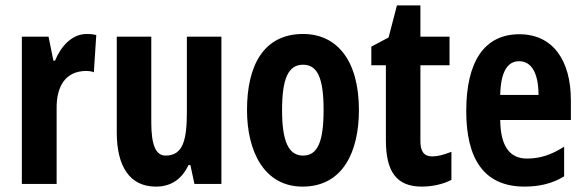

<svg xmlns="http://www.w3.org/2000/svg" viewBox="-20 -682 2166 712"><path d="M302 -556C245 -556 205 -508 184 -457H178L160 -546H61V0H190V-279C189 -364 224 -419 301 -419C304 -419 320 -418 328 -414L337 -552C321 -556 310 -556 302 -556Z M801 -546H673V-268C673 -163 659 -105 594 -105C557 -105 541 -146 541 -228V-546H413V-191C413 -65 461 10 558 10C614 10 654 -17 679 -70H686L701 0H801Z M1311 -274C1311 -457 1230 -556 1104 -556C958 -556 896 -440 896 -274C896 -120 960 10 1102 10C1254 10 1311 -123 1311 -274ZM1026 -273C1026 -391 1049 -442 1104 -442C1158 -442 1180 -391 1180 -274C1180 -157 1158 -105 1104 -105C1050 -105 1026 -158 1026 -273Z M1583 -102C1552 -102 1539 -121 1539 -158V-440H1647V-546H1539V-662H1452L1421 -543L1357 -509V-440H1411V-162C1411 -46 1450 10 1544 10C1583 10 1624 1 1654 -15V-119C1625 -108 1604 -102 1583 -102Z M1906 -555C1777 -555 1709 -455 1709 -270C1709 -98 1771 10 1925 10C1979 10 2028 -1 2072 -28V-138C2023 -107 1982 -94 1934 -94C1870 -94 1836 -140 1835 -237H2097V-310C2097 -460 2029 -555 1906 -555ZM1905 -455C1953 -455 1977 -407 1977 -330H1835C1837 -421 1865 -455 1905 -455Z"/></svg>

Font: Noto Sans Gurmukhi ExtraCondensed
Style: Bold
Weight: 700
Width: 2
Designer: Jelle Bosma - Monotype Design Team
Foundry: Monotype Imaging Inc.
Version: Version 2.004